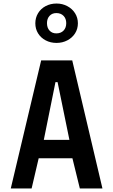

<svg xmlns="http://www.w3.org/2000/svg" viewBox="-20 -1067 640 1087"><path d="M213 -725H389L560 0H432L390 -171H199L159 0H41ZM373 -275 306 -602H294L228 -275ZM180 -935Q180 -966.5 195.5 -992.2Q211 -1018 238.5 -1032.5Q266 -1047 300 -1047Q333.5 -1047 361.2 -1032.2Q389 -1017.5 405 -992Q421 -966.5 421 -935Q421 -903.5 405 -878.2Q389 -853 361.2 -838.5Q333.5 -824 300 -824Q266 -824 238.5 -838.5Q211 -853 195.5 -878.2Q180 -903.5 180 -935ZM355 -936Q355 -961.5 339.8 -977.2Q324.5 -993 299 -993Q275 -993 260.5 -977.2Q246 -961.5 246 -936Q246 -909.5 260.5 -893.8Q275 -878 299 -878Q324.5 -878 339.8 -893.8Q355 -909.5 355 -936Z"/></svg>

Font: JuliaMono
Style: Bold
Weight: 700
Monospace: yes
Designer: cormullion
Foundry: corm
Version: Version 0.055; ttfautohint (v1.8.4)